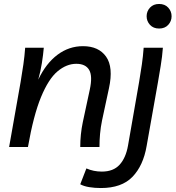

<svg xmlns="http://www.w3.org/2000/svg" viewBox="-20 -742 886 969"><path d="M26 0 84 -328Q92 -375 98 -417Q104 -459 107 -501H201Q198 -466 191.5 -424.5Q185 -383 173 -340Q212 -422 270 -465.5Q328 -509 399 -509Q478 -509 515.5 -456Q553 -403 530 -297L495 -134Q488 -100 485 -66.5Q482 -33 482 0H385Q385 -64 398 -126L433 -289Q448 -358 430 -389Q412 -420 365 -420Q316 -420 270.5 -382Q225 -344 187 -252Q149 -160 121 0ZM682 -328Q690 -375 696 -417Q702 -459 705 -501H802Q799 -458 791 -409.5Q783 -361 777 -326L720 -5Q703 94 648.5 150.5Q594 207 489 207Q458 207 430.5 202.5Q403 198 385 188L416 108Q452 124 494 124Q552 124 583.5 89.5Q615 55 626 -7ZM783 -598Q754 -598 737 -616.5Q720 -635 720 -660Q720 -685 737 -703.5Q754 -722 783 -722Q812 -722 829 -703.5Q846 -685 846 -660Q846 -635 829 -616.5Q812 -598 783 -598Z"/></svg>

Font: Livvic Medium
Style: Italic
Weight: 500
Italic angle: -10°
Designer: Jacques Le Bailly, Baron von Fonthausen
Version: Version 1.001; ttfautohint (v1.8.2)